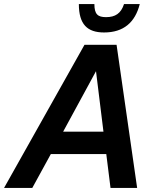

<svg xmlns="http://www.w3.org/2000/svg" viewBox="-57 -932 776 952"><path d="M459 -771C556 -771 613 -821 636 -912H558C543 -865 514 -847 469 -847C428 -847 411 -861 411 -912H334C334 -811 376 -771 459 -771ZM-37 0H103L195 -168H470L491 0H623L521 -710H362ZM419 -579 456 -279H256Z"/></svg>

Font: Geist SemiBold
Style: Italic
Weight: 600
Italic angle: -12°
Designer: Basement.studio, Andrés Briganti, Mateo Zaragoza
Foundry: Basement.studio, Vercel, Andrés Briganti, Guido Ferreyra, Mateo Zaragoza
Version: Version 1.500